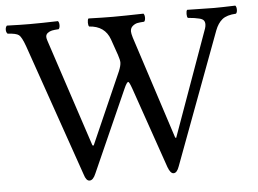

<svg xmlns="http://www.w3.org/2000/svg" viewBox="-49 -709 1053 783"><g transform="rotate(-5 478.0 -317.5)"><path d="M810 -565Q813 -574 813 -582Q813 -592 808 -598Q803 -604 790.5 -607Q778 -610 770.5 -611Q763 -612 744 -614Q740 -618 740 -630Q740 -643 744 -647Q824 -645 854 -645Q883 -645 941 -647Q946 -642 946 -630Q946 -619 941 -614Q903 -612 884.5 -597Q866 -582 855 -553L654 -14Q645 12 631 12Q618 12 608 -15L493 -347Q483 -375 479 -375Q473 -375 462 -350L313 -15Q302 12 287 12Q273 12 265 -15L77 -556Q63 -595 52 -603.5Q41 -612 6 -614Q0 -620 0 -630Q0 -641 6 -647Q64 -645 99 -645Q149 -645 215 -647Q220 -642 220 -630Q220 -619 215 -614Q197 -613 187.5 -611Q178 -609 170 -603Q162 -597 162 -587Q162 -581 165 -572L311 -130L316 -129L445 -422Q454 -444 454 -457Q454 -467 447 -488L424 -554Q404 -610 340 -614Q336 -618 336 -630Q336 -643 340 -647Q404 -645 440 -645Q483 -645 565 -647Q570 -642 570 -630Q570 -619 565 -614Q547 -613 537 -611Q527 -609 517.5 -601Q508 -593 508 -579Q508 -571 513 -554L650 -132L654 -131Z"/></g></svg>

Font: Ponomar Unicode TT
Style: Regular
Weight: 400
Designer: Vladislav V. Dorosh, Yuri A.W. Shardt, Nikita Simmons, Aleksandr Andreev
Foundry: Ponomar Project
Version: 1.1